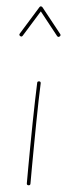

<svg xmlns="http://www.w3.org/2000/svg" viewBox="-58 -864 348 902"><g transform="rotate(5 116.0 -413.0)"><path d="M120.1 -482.4Q127.9 -482.4 127.9 -473.6Q126.5 -439.5 125.2 -390.9Q124 -342.3 123.3 -287.4Q122.6 -232.4 122.1 -178Q121.6 -123.5 121.3 -77.1Q121.1 -30.8 121.1 0Q121.1 8.3 112.3 8.3Q104 8.3 104 0Q104 -30.8 104.2 -77.1Q104.5 -123.5 105 -178Q105.5 -232.4 106.4 -287.6Q107.4 -342.8 108.6 -391.4Q109.9 -439.9 111.3 -474.6Q111.3 -482.4 120.1 -482.4ZM12.7 -686.5Q5.4 -690.9 9.8 -698.2L90.8 -829.6Q93.3 -834.5 98.1 -834Q103 -833.5 105 -830.6L198.7 -712.9Q204.1 -706.5 197.3 -700.7Q190.9 -695.3 185.1 -702.1L99.1 -810.5L24.4 -689.5Q20 -682.1 12.7 -686.5Z"/></g></svg>

Font: Mikhak-DS1-FD Thin
Style: Regular
Weight: 100
Designer: Amin Abedi
Version: Version 3.2